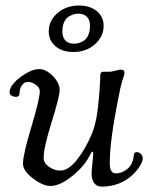

<svg xmlns="http://www.w3.org/2000/svg" viewBox="-20 -674 542 702"><path d="M269 -653.8Q309.6 -653.8 334.2 -633.1Q358.9 -612.3 358.9 -579.6Q358.9 -540.5 327.1 -512.2Q295.4 -483.9 248 -483.9Q207.5 -483.9 182.9 -504.9Q158.2 -525.9 158.2 -559.1Q158.2 -598.1 189.9 -626Q221.7 -653.8 269 -653.8ZM208 -558.1Q208 -537.6 219 -525.9Q230 -514.2 251.5 -514.2Q257.8 -514.2 264.9 -515.9Q272 -517.6 283.2 -523.2Q294.4 -528.8 301.8 -543.5Q309.1 -558.1 309.1 -580.1Q309.1 -600.6 298.1 -612.3Q287.1 -624 265.6 -624Q259.3 -624 252.2 -622.3Q245.1 -620.6 233.9 -615Q222.7 -609.4 215.3 -594.7Q208 -580.1 208 -558.1ZM165 5.9Q136.2 5.9 100.1 -22Q64 -49.8 64 -75.7Q64 -107.9 94.7 -210.2Q125.5 -312.5 125.5 -340.8Q125.5 -355 108.4 -365.7Q95.2 -374.5 82 -374.5Q68.8 -374.5 60.3 -362.3Q51.8 -350.1 51.8 -336.4Q51.8 -319.8 38.6 -319.8Q30.3 -319.8 22.7 -324Q15.1 -328.1 15.1 -336.4Q15.1 -356.4 39.6 -379.4Q58.6 -397 81.5 -409.2Q104.5 -421.4 122.6 -421.4Q148.9 -421.4 174.3 -395Q198.2 -370.1 198.2 -344.7Q198.2 -322.3 168.9 -228Q139.6 -133.8 139.6 -97.2Q139.6 -77.6 159.2 -64Q178.7 -50.3 200.7 -50.3Q230 -50.3 261 -89.4Q292 -128.4 315.4 -183.6Q328.6 -214.4 335.2 -259Q341.8 -303.7 346.2 -379.9Q346.7 -384.3 346.4 -388.4Q346.2 -392.6 346.4 -397Q346.7 -401.4 347.4 -404.5Q348.1 -407.7 350.8 -409.7Q353.5 -411.6 357.9 -411.6Q359.4 -411.6 364.5 -411.6Q369.6 -411.6 374.3 -411.6Q378.9 -411.6 382.3 -411.6Q386.7 -411.6 401.6 -415.5Q416.5 -419.4 421.4 -419.4Q429.2 -419.4 432.1 -416.5Q435.1 -413.6 435.1 -406.7Q435.1 -403.3 432.4 -395.3Q429.7 -387.2 425 -371.3Q420.4 -355.5 417 -336.4Q416 -332 411.4 -308.3Q406.7 -284.7 405.3 -276.4Q403.8 -268.1 399.7 -245.4Q395.5 -222.7 393.8 -210.7Q392.1 -198.7 389.2 -178Q386.2 -157.2 384.8 -142.8Q383.3 -128.4 382.3 -110.6Q381.3 -92.8 381.3 -77.6Q381.3 -40 403.3 -40Q425.8 -40 445.8 -56.6Q465.8 -73.2 469.2 -105.5Q469.7 -109.4 470 -111.1Q470.2 -112.8 472.7 -115.2Q475.1 -117.7 479.5 -117.7Q489.3 -117.7 495.6 -110.8Q502 -104 502 -94.2Q502 -85 491.9 -67.9Q481.9 -50.8 464.8 -34.7Q418.5 8.3 351.6 8.3Q333.5 8.3 324.2 -5.1Q314.9 -18.6 314.9 -38.1Q314.9 -51.3 317.9 -77.9Q320.8 -104.5 320.8 -113.8Q320.8 -119.6 316.9 -119.6Q315.4 -119.6 311.5 -112.3Q292 -69.3 245.8 -31.7Q199.7 5.9 165 5.9Z"/></svg>

Font: Cooper*
Style: Italic
Weight: 400
Italic angle: -7°
Designer: Owen Earl
Foundry: indestructible type*
Version: Version 0.001